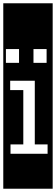

<svg xmlns="http://www.w3.org/2000/svg" viewBox="-32 -937 341 1170"><path d="M-12 213V-917H289V213ZM4 -638V-554H84V-638ZM172 -638V-554H252V-638ZM32 0H258V-57H180V-445H30V-388H110V-57H32Z"/></svg>

Font: Zilla Slab Highlight
Style: Regular
Weight: 400
Designer: Typotheque Type Foundry
Foundry: Typotheque type foundry
Version: Version 1.1; 2017; ttfautohint (v1.6)